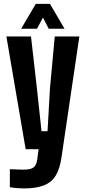

<svg xmlns="http://www.w3.org/2000/svg" viewBox="-20 -794 456 1022"><path d="M105 209Q89 209 69.2 207.2Q49.5 205.5 32.5 202.5V106.5Q45.5 107 68 108Q90.5 109 105 109Q144 109 159.2 96.8Q174.5 84.5 178 55.5L185.5 0H116.5L14 -600H145L176.5 -323.5L201 -95.5H233L246 -323.5L271.5 -600H402.5L307 45.5Q298.5 103.5 277.2 139.5Q256 175.5 215 192.2Q174 209 105 209ZM92.5 -641 170.5 -773.5H246L323.5 -641H239.5L208.5 -700.5L177 -641Z"/></svg>

Font: Big Shoulders Display Thin ExtraBold
Style: Regular
Weight: 800
Version: Version 2.002